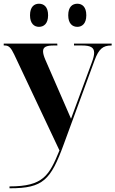

<svg xmlns="http://www.w3.org/2000/svg" viewBox="-20 -770 619 1030"><path d="M395 -626C420 -626 443 -643 443 -688C443 -734 420 -750 395 -750C369 -750 346 -734 346 -688C346 -643 369 -626 395 -626ZM189 -626C215 -626 238 -643 238 -688C238 -734 215 -750 189 -750C164 -750 141 -734 141 -688C141 -643 164 -626 189 -626ZM31 230V240H34C211 240 252 196 322 4L488 -448C510 -507 532 -526 577 -526H579V-536H377V-526H419C465 -526 485 -516 485 -487C485 -474 481 -457 473 -436L388 -206C381 -186 371 -161 361 -133C351 -157 344 -173 321 -225L223 -450C215 -469 211 -483 211 -495C211 -518 229 -526 268 -526H288L287 -536H0V-526H6C27 -526 39 -514 56 -478L299 37C244 171 213 230 31 230Z"/></svg>

Font: Noto Serif Display
Style: Bold
Weight: 700
Designer: Monotype Design Team
Foundry: Monotype Imaging Inc.
Version: Version 2.009